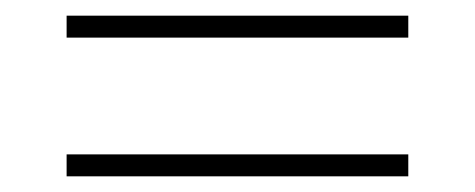

<svg xmlns="http://www.w3.org/2000/svg" viewBox="-20 -471 606 245"><path d="M65 -451H501V-423H65ZM65 -274H501V-246H65Z"/></svg>

Font: Bitter Pro ExtraLight
Style: Regular
Weight: 275
Designer: Sol Matas, and Bitter project Authors
Foundry: Sol Matas
Version: Version 1.010